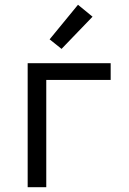

<svg xmlns="http://www.w3.org/2000/svg" viewBox="-20 -785 540 805"><path d="M96 0V-520H444V-450H174V0ZM238 -580 188 -620 307 -765 368 -715Z"/></svg>

Font: Iosevka Algr
Style: Regular
Weight: 400
Monospace: yes
Designer: Belleve Invis
Foundry: Belleve Invis
Version: Version 26.0.2; ttfautohint (v1.8.3)